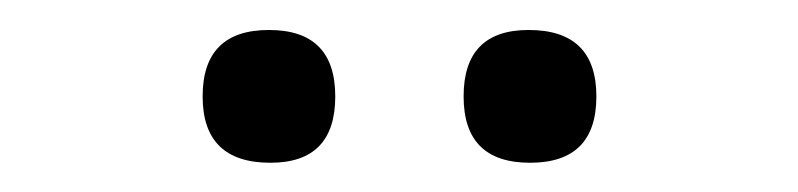

<svg xmlns="http://www.w3.org/2000/svg" viewBox="-20 -722 540 130"><path d="M162.1 -701.7Q207 -701.7 207 -656.7Q207 -611.8 163.1 -611.8Q117.2 -611.8 117.2 -656.7Q117.2 -701.7 162.1 -701.7ZM337.9 -701.7Q383.8 -701.7 383.8 -656.7Q383.8 -611.8 338.9 -611.8Q293.9 -611.8 293.9 -656.7Q293.9 -701.7 337.9 -701.7Z"/></svg>

Font: I.MingCP
Style: Regular
Weight: 400
Designer: I.Font Project
Version: Version 8.000; Sep 06, 2022